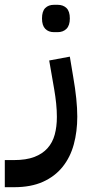

<svg xmlns="http://www.w3.org/2000/svg" viewBox="-80 -540 380 800"><path d="M-60 127H-22Q29 127 63 114Q97 101 118 77.5Q139 54 148 21Q157 -12 157 -53Q157 -80 154 -109Q151 -138 146 -167L125 -288L211 -304L225 -220Q242 -123 242 -54Q242 8 227.5 61.5Q213 115 181 155Q149 195 99 217.5Q49 240 -21 240H-60ZM145 -406Q122 -406 108.5 -420Q95 -434 95 -463Q95 -493 108.5 -506.5Q122 -520 145 -520H160Q183 -520 197 -506.5Q211 -493 211 -463Q211 -434 197 -420Q183 -406 160 -406Z"/></svg>

Font: IBM Plex Sans Arabic Medm
Style: Regular
Weight: 500
Designer: Mike Abbink, Paul van der Laan, Pieter van Rosmalen, Wael Morcos, Khajak Apelian
Foundry: Bold Monday
Version: Version 1.005